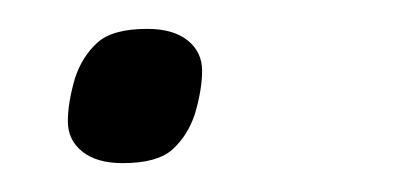

<svg xmlns="http://www.w3.org/2000/svg" viewBox="-20 -104 274 133"><path d="M65 9Q47 9 37 1Q27 -7 27 -20Q27 -33 32 -50Q37 -65 47.5 -74.5Q58 -84 82 -84Q100 -84 110 -76Q120 -68 120 -55Q120 -42 115 -25Q110 -10 99.5 -0.5Q89 9 65 9Z"/></svg>

Font: IBM Plex Sans Cond Light
Style: Italic
Weight: 300
Width: 3
Italic angle: -11°
Designer: Mike Abbink, Paul van der Laan, Pieter van Rosmalen
Foundry: Bold Monday
Version: Version 1.3